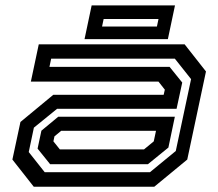

<svg xmlns="http://www.w3.org/2000/svg" viewBox="-20 -708 828 728"><path d="M108 0 27 -103 57.5 -245.5 182 -348.5H600.5L605 -368L581 -398.5H97L127 -540H680L761 -437L690 -103L565 0ZM149.5 -55H548.5L646.5 -135.5L704.5 -408L643 -485.5H174L167.5 -454.5H623L671 -395L649.5 -295.5H196.5L108.5 -224L89 -131.5ZM170 -85.5 122.5 -144.5 137 -212.5 201 -265.5H643L618.5 -148.5L541 -85.5ZM207 -141.5H526L563 -172L571.5 -212H212L186.5 -191L182.5 -172ZM300.5 -559.5 327.5 -687.5H643.5L616.5 -559.5ZM367 -607.5H575L581 -636H373Z"/></svg>

Font: Tourney Expanded SemiBold
Style: Italic
Weight: 600
Width: 7
Italic angle: -12°
Designer: Tyler Finck
Foundry: Etcetera Type Co
Version: Version 1.010; ttfautohint (v1.8.3)